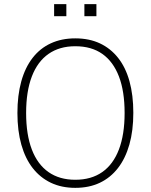

<svg xmlns="http://www.w3.org/2000/svg" viewBox="-20 -898 727 926"><path d="M343 8Q277 8 225.5 -16.5Q174 -41 138 -87Q102 -133 83 -200Q64 -267 64 -353Q64 -438 82.5 -505Q101 -572 137 -618.5Q173 -665 225 -689Q277 -713 343 -713Q410 -713 461.5 -689Q513 -665 549.5 -619Q586 -573 604.5 -506Q623 -439 623 -354Q623 -268 604 -201Q585 -134 549 -87.5Q513 -41 461.5 -16.5Q410 8 343 8ZM343 -31Q420 -31 473 -68Q526 -105 553.5 -177Q581 -249 581 -353Q581 -458 553.5 -529.5Q526 -601 473.5 -638Q421 -675 343 -675Q267 -675 214 -638Q161 -601 133.5 -529Q106 -457 106 -353Q106 -249 133.5 -177Q161 -105 214 -68Q267 -31 343 -31ZM387 -820V-878H445V-820ZM241 -820V-878H300V-820Z"/></svg>

Font: Nunito Sans 12pt ExtraLight SemiCondensed
Style: Regular
Weight: 200
Width: 4
Version: Version 3.101;gftools[0.9.27]